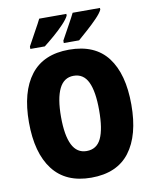

<svg xmlns="http://www.w3.org/2000/svg" viewBox="-99 -1002 873 1086"><g transform="rotate(-10 337.0 -458.5)"><path d="M631 -358Q631 -182 558 -86Q485 10 337 10Q191 10 117 -86.5Q43 -183 43 -359Q43 -534 116.5 -629.5Q190 -725 337 -725Q486 -725 558.5 -629.5Q631 -534 631 -358ZM227 -358Q227 -252 254 -197.5Q281 -143 337 -143Q395 -143 420.5 -196.5Q446 -250 446 -358Q446 -466 420 -520.5Q394 -575 337 -575Q281 -575 254 -519.5Q227 -464 227 -358ZM551 -917Q542 -898 515.5 -870.5Q489 -843 457.5 -815Q426 -787 403 -767H315V-781Q340 -827 361.5 -865.5Q383 -904 394 -927H551ZM358 -917Q349 -898 323 -870.5Q297 -843 265 -815.5Q233 -788 206 -767H123V-781Q148 -828 169.5 -866Q191 -904 202 -927H358Z"/></g></svg>

Font: Noto Sans Lao Looped Condensed Black
Style: Regular
Weight: 900
Width: 3
Designer: Mark Frömberg, Ben Mitchell
Foundry: The Fontpad Ltd
Version: Version 1.002; ttfautohint (v1.8.4.7-5d5b)